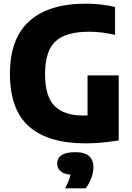

<svg xmlns="http://www.w3.org/2000/svg" viewBox="-20 -770 718 1044"><path d="M447 9.5Q241 9.5 137.5 -82.5Q34 -174.5 34 -369Q34 -560.5 139.5 -655.2Q245 -750 446 -750Q531 -750 605.5 -732V-580.5Q570 -588.5 535.5 -593Q501 -597.5 464.5 -597.5Q338.5 -597.5 281.8 -545.2Q225 -493 225 -366.5Q225 -245.5 276.8 -193.8Q328.5 -142 429.5 -142Q442.5 -142 456 -142.5V-360H625.5V-6.5Q580.5 1 535 5.2Q489.5 9.5 447 9.5ZM334 254Q357.5 209.5 363.5 180Q325 176 308 159.8Q291 143.5 291 119Q291 90.5 314.5 74Q338 57.5 389 57.5Q441 57.5 464.5 78.8Q488 100 488 139Q488 167.5 476 199.2Q464 231 446 254Z"/></svg>

Font: Encode Sans SemiCondensed SemiCondensed ExtraBold
Style: Regular
Weight: 800
Width: 4
Designer: Multiple Designers
Foundry: Impallari Type
Version: Version 3.000; ttfautohint (v1.8.3) -l 8 -r 50 -G 200 -x 14 